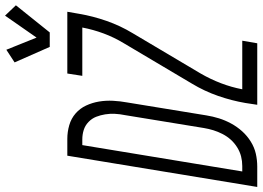

<svg xmlns="http://www.w3.org/2000/svg" viewBox="-190 -860 1016 743"><g transform="rotate(-90 317.5 -488.0)"><path d="M-34 0 87 -735H152Q179 -735 205 -727.5Q231 -720 250.5 -703Q270 -686 281 -662.5Q292 -639 296.5 -612.5Q301 -586 299.5 -558Q298 -530 293 -503L243 -197Q239 -172 231.5 -148Q224 -124 211.5 -101Q199 -78 181.5 -58.5Q164 -39 141.5 -25Q119 -11 94.5 -5.5Q70 0 45 0ZM26 -58H47Q66 -58 84 -62.5Q102 -67 119 -77.5Q136 -88 149 -102.5Q162 -117 171 -134.5Q180 -152 185.5 -170Q191 -188 194 -206L244 -512Q248 -531 249 -550.5Q250 -570 247 -588.5Q244 -607 237.5 -623.5Q231 -640 217.5 -653Q204 -666 186.5 -671.5Q169 -677 150 -677H128ZM508 -803 448 -939 497 -971 544 -854 629 -976 669 -934 564 -803ZM284 0 291 -46Q300 -99 318.5 -152Q337 -205 366 -253L522 -516Q545 -554 560 -594.5Q575 -635 583 -677H396L405 -735H644L636 -689Q627 -636 608.5 -583Q590 -530 561 -482L405 -219Q383 -181 367.5 -140.5Q352 -100 344 -58H532L522 0Z"/></g></svg>

Font: Iosevka Curly Light Extended
Style: Italic
Weight: 300
Width: 7
Italic angle: -9°
Monospace: yes
Designer: Belleve Invis
Foundry: Belleve Invis
Version: Version 11.1.0; ttfautohint (v1.8.3)